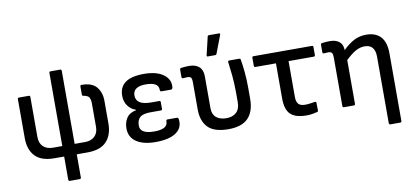

<svg xmlns="http://www.w3.org/2000/svg" viewBox="-78 -970 3073 1424"><g transform="rotate(-10 1458.5 -257.5)"><path d="M347 185Q336 185 336 174V0H262Q165 0 118.5 -49Q72 -98 72 -185V-479Q72 -489 82 -489H156Q166 -489 166 -479V-176Q166 -130 193 -104.5Q220 -79 266 -79H336V-629Q336 -640 347 -640H419Q429 -640 429 -629V-79H508Q553 -79 580 -104.5Q607 -130 607 -176V-360Q607 -379 598.5 -396Q590 -413 555 -419Q545 -420 545 -430V-491Q545 -501 556 -501Q634 -501 668 -459.5Q702 -418 702 -355V-185Q702 -98 655.5 -49Q609 0 512 0H431V174Q431 185 421 185Z M1023 12Q931 12 879 -23.5Q827 -59 827 -125Q827 -169 848.5 -202.5Q870 -236 921 -246V-249Q884 -261 861 -293Q838 -325 838 -368Q838 -501 1023 -501Q1118 -501 1169.5 -464Q1221 -427 1216 -368Q1214 -351 1202 -351H1130Q1120 -351 1120 -366Q1120 -422 1023 -422Q978 -422 953 -405.5Q928 -389 928 -355Q928 -319 956 -301Q984 -283 1044 -283H1102Q1112 -283 1112 -273V-223Q1112 -212 1102 -212H1025Q967 -212 944 -191.5Q921 -171 921 -129Q921 -67 1027 -67Q1128 -67 1128 -123Q1128 -138 1137 -138H1210Q1221 -138 1222 -120Q1229 -59 1177.5 -23.5Q1126 12 1023 12Z M1572 12Q1466 12 1419 -36Q1372 -84 1372 -172V-374Q1372 -404 1364.5 -412.5Q1357 -421 1337 -421Q1330 -421 1322 -420Q1314 -419 1307 -419Q1295 -419 1295 -429V-486Q1295 -495 1306 -497Q1320 -499 1336.5 -500Q1353 -501 1365 -501Q1413 -501 1440 -477Q1467 -453 1467 -404V-164Q1467 -118 1495 -94.5Q1523 -71 1572 -71Q1618 -71 1646 -96.5Q1674 -122 1674 -174V-238Q1674 -313 1668 -373.5Q1662 -434 1656 -478Q1654 -489 1666 -489H1740Q1750 -489 1751 -480Q1758 -440 1763.5 -384Q1769 -328 1769 -260V-183Q1769 -87 1721 -37.5Q1673 12 1572 12ZM1515 -546Q1505 -546 1507 -556L1539 -691Q1540 -700 1550 -700H1625Q1636 -700 1632 -688L1581 -554Q1578 -546 1569 -546Z M2160 12Q2079 12 2041 -23Q2003 -58 2003 -143V-408H1848Q1838 -408 1838 -419V-479Q1838 -489 1848 -489H2288Q2298 -489 2298 -479V-419Q2298 -408 2288 -408H2098V-138Q2098 -101 2113.5 -84.5Q2129 -68 2163 -68Q2184 -68 2202.5 -71Q2221 -74 2236 -76Q2248 -78 2248 -67L2249 -10Q2249 0 2240 1Q2224 5 2204 8.5Q2184 12 2160 12Z M2443 0Q2433 0 2433 -11V-374Q2433 -404 2425 -412.5Q2417 -421 2398 -421Q2391 -421 2383 -420Q2375 -419 2368 -419Q2356 -419 2356 -429V-486Q2356 -495 2367 -497Q2381 -499 2397.5 -500Q2414 -501 2425 -501Q2471 -501 2496.5 -479Q2522 -457 2522 -416Q2566 -459 2607 -480Q2648 -501 2698 -501Q2770 -501 2807.5 -459.5Q2845 -418 2845 -335V174Q2845 185 2835 185H2761Q2750 185 2750 174V-326Q2750 -418 2672 -418Q2638 -418 2605 -400Q2572 -382 2528 -340V-11Q2528 0 2517 0Z"/></g></svg>

Font: Sofia Sans Medium
Style: Regular
Weight: 500
Designer: Botio Nikoltchev, Ani Petrova
Foundry: lettersoup
Version: Version 4.101; ttfautohint (v1.8.4.7-5d5b)